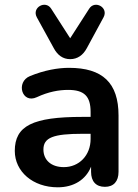

<svg xmlns="http://www.w3.org/2000/svg" viewBox="-20 -788 587 818"><path d="M279 -536C310 -536 334 -553 350 -583L421 -714C444 -756 384 -789 360 -751L279 -625L198 -751C174 -789 114 -756 137 -714L209 -583C225 -553 248 -536 279 -536ZM226 10C295 10 346 -23 368 -78V-56C368 -15 389 8 427 8C464 8 485 -15 485 -56V-296C485 -435 417 -499 274 -499C227 -499 169 -489 108 -464C46 -439 73 -344 137 -374C186 -397 231 -405 270 -405C339 -405 366 -378 366 -311V-290H331C119 -290 43 -252 43 -145C43 -57 120 10 226 10ZM252 -76C197 -76 165 -107 165 -151C165 -202 207 -218 332 -218H366V-196C366 -126 317 -76 252 -76Z"/></svg>

Font: Nunito
Style: Bold
Weight: 700
Designer: Vernon Adams
Foundry: Vernon Adams
Version: Version 3.602